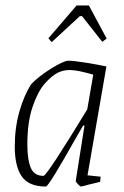

<svg xmlns="http://www.w3.org/2000/svg" viewBox="-20 -673 453 702"><path d="M300 -32 348 -27 346 -8 304 2Q280 9 276 9Q273 9 264.5 0Q256 -9 257 -12L289 -214H284L263 -178Q158 9 148 9Q85 9 59.5 -28Q34 -65 34 -137Q34 -206 51 -265.5Q68 -325 94 -365Q120 -393 166.5 -422Q213 -451 230 -451Q248 -451 292.5 -444Q337 -437 369 -430ZM299 -273 321 -400Q263 -417 235 -417Q211 -417 191 -407Q169 -396 143.5 -367Q118 -338 99 -282Q80 -226 80 -144Q80 -89 92.5 -59.5Q105 -30 139 -30Q151 -30 299 -273ZM157 -533 260 -653H305L370 -532L354 -520L280 -614H272L169 -519Z"/></svg>

Font: Grenze ExtraLight
Style: Italic
Weight: 275
Italic angle: -10°
Designer: Renata Polastri
Foundry: Omnibus-Type
Version: Version 1.002; ttfautohint (v1.8)